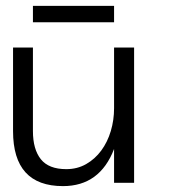

<svg xmlns="http://www.w3.org/2000/svg" viewBox="-20 -615 586 646"><path d="M23.9 -455.1H90.8V-173.8Q90.8 -112.8 117.4 -79.3Q144 -45.9 203.1 -45.9Q240.2 -45.9 270 -63Q299.8 -80.1 320.8 -108.6Q341.8 -137.2 352.8 -174.1Q363.8 -210.9 363.8 -251V-455.1H431.2V0H363.8V-113.8Q315.9 11.2 191.9 11.2Q23.9 11.2 23.9 -173.8ZM363.8 -540H90.8V-595.2H363.8Z"/></svg>

Font: Anonymous Pro
Style: Regular
Weight: 400
Monospace: yes
Designer: Mark Simonson
Version: Version 1.002